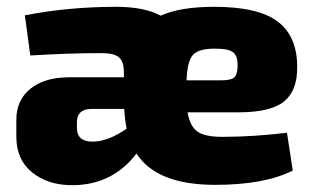

<svg xmlns="http://www.w3.org/2000/svg" viewBox="-20 -531 921 564"><path d="M680 -201H531Q538 -160 560 -144.5Q582 -129 633 -129Q722 -129 823 -141L840 -30Q757 12 612 12Q440 12 381 -80Q310 13 192 13Q121 13 74.5 -24.5Q28 -62 28 -129V-179Q28 -237 69.5 -270.5Q111 -304 184 -304H344V-318Q344 -350 329.5 -362.5Q315 -375 278 -375Q182 -375 69 -368L53 -486Q182 -511 321 -511Q404 -511 452 -485Q510 -511 609 -511Q739 -511 796 -467.5Q853 -424 853 -335Q854 -265 814.5 -233Q775 -201 680 -201ZM528 -295H629Q660 -295 669 -304.5Q678 -314 678 -339Q678 -368 664 -378Q650 -388 615 -388Q566 -389 548 -371Q530 -353 528 -295ZM206 -172V-155Q206 -115 252 -115Q297 -115 352 -153Q347 -177 345 -211H247Q206 -210 206 -172Z"/></svg>

Font: Ezarion Extra Bold
Style: Regular
Weight: 800
Designer: Natanael Gama
Version: Version 1.001;PS 001.001;hotconv 1.0.70;makeotf.lib2.5.58329